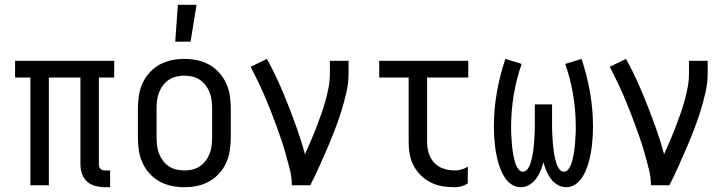

<svg xmlns="http://www.w3.org/2000/svg" viewBox="-20 -774 3040 802"><path d="M440 8H419Q399 8 379 3Q359 -2 344 -15.5Q329 -29 322.5 -48Q316 -67 316 -87V-450H184V0H107V-450H43V-520H457V-450H393V-87Q393 -82 394.5 -77Q396 -72 400 -68.5Q404 -65 409 -63.5Q414 -62 419 -62H440Z M750 8Q723 8 696.5 2.5Q670 -3 646.5 -16Q623 -29 604.5 -49.5Q586 -70 575 -94.5Q564 -119 560 -146Q556 -173 556 -200V-320Q556 -347 560 -374Q564 -401 575 -425.5Q586 -450 604.5 -470.5Q623 -491 646.5 -504Q670 -517 696.5 -522.5Q723 -528 750 -528Q777 -528 803.5 -522.5Q830 -517 853.5 -504Q877 -491 895.5 -470.5Q914 -450 925 -425.5Q936 -401 940 -374Q944 -347 944 -320V-200Q944 -173 940 -146Q936 -119 925 -94.5Q914 -70 895.5 -49.5Q877 -29 853.5 -16Q830 -3 803.5 2.5Q777 8 750 8ZM750 -62Q767 -62 784 -66Q801 -70 815 -79.5Q829 -89 839.5 -103Q850 -117 856 -133Q862 -149 864 -166Q866 -183 866 -200V-320Q866 -337 864 -354Q862 -371 856 -387Q850 -403 839.5 -417Q829 -431 815 -440.5Q801 -450 784 -454Q767 -458 750 -458Q733 -458 716 -454Q699 -450 685 -440.5Q671 -431 660.5 -417Q650 -403 644 -387Q638 -371 636 -354Q634 -337 634 -320V-200Q634 -183 636 -166Q638 -149 644 -133Q650 -117 660.5 -103Q671 -89 685 -79.5Q699 -70 716 -66Q733 -62 750 -62ZM712 -600 723 -754H801L776 -600Z M1199 0Q1199 -33 1191 -65Q1183 -97 1174 -129Q1165 -161 1154.5 -192Q1144 -223 1132.5 -254Q1121 -285 1109 -315.5Q1097 -346 1084 -376Q1071 -406 1056.5 -436Q1042 -466 1027 -495L1095 -528Q1121 -481 1143 -432Q1165 -383 1184.5 -333Q1204 -283 1222 -232.5Q1240 -182 1254 -130Q1266 -157 1278 -184.5Q1290 -212 1300.5 -239.5Q1311 -267 1321 -295Q1331 -323 1339 -351.5Q1347 -380 1352.5 -409Q1358 -438 1358 -468V-520H1436V-468Q1436 -427 1426.5 -386Q1417 -345 1404.5 -305.5Q1392 -266 1377 -227.5Q1362 -189 1345.5 -151Q1329 -113 1312 -75Q1295 -37 1276 0Z M1879 8Q1854 8 1828.5 4Q1803 0 1780 -11.5Q1757 -23 1738.5 -41Q1720 -59 1708 -81.5Q1696 -104 1691.5 -129Q1687 -154 1687 -180V-450H1564V-520H1936V-450H1764V-180Q1764 -157 1771 -134Q1778 -111 1794 -94Q1810 -77 1833 -69.5Q1856 -62 1879 -62Q1894 -62 1908 -66Q1922 -70 1934 -78V-8Q1922 0 1908 4Q1894 8 1879 8Z M2155 8Q2136 8 2119.5 -2Q2103 -12 2092 -27.5Q2081 -43 2073.5 -60.5Q2066 -78 2061 -96Q2056 -114 2052.5 -133Q2049 -152 2047 -171Q2045 -190 2044 -208.5Q2043 -227 2043 -246Q2043 -318 2055.5 -389Q2068 -460 2091 -528L2159 -507Q2137 -444 2126 -378Q2115 -312 2115 -246Q2115 -235 2115 -225Q2115 -215 2116 -204.5Q2117 -194 2117.5 -184Q2118 -174 2119 -164Q2120 -154 2121.5 -143.5Q2123 -133 2125 -123Q2127 -113 2129.5 -103Q2132 -93 2136 -83.5Q2140 -74 2147 -65.5Q2154 -57 2164 -57Q2174 -57 2180.5 -64Q2187 -71 2191 -79.5Q2195 -88 2197.5 -97Q2200 -106 2202 -114.5Q2204 -123 2205.5 -132Q2207 -141 2208 -150.5Q2209 -160 2210 -169Q2211 -178 2211.5 -187Q2212 -196 2212.5 -205Q2213 -214 2213.5 -223.5Q2214 -233 2214 -242Q2214 -251 2214 -260V-338H2286V-260Q2286 -251 2286 -242Q2286 -233 2286.5 -223.5Q2287 -214 2287.5 -205Q2288 -196 2288.5 -187Q2289 -178 2290 -169Q2291 -160 2292 -150.5Q2293 -141 2294.5 -132Q2296 -123 2298 -114.5Q2300 -106 2302.5 -97Q2305 -88 2309 -79.5Q2313 -71 2319.5 -64Q2326 -57 2336 -57Q2346 -57 2353 -65.5Q2360 -74 2364 -83.5Q2368 -93 2370.5 -103Q2373 -113 2375 -123Q2377 -133 2378.5 -143.5Q2380 -154 2381 -164Q2382 -174 2382.5 -184Q2383 -194 2384 -204.5Q2385 -215 2385 -225Q2385 -235 2385 -246Q2385 -312 2374 -378Q2363 -444 2341 -507L2409 -528Q2432 -460 2444.5 -389Q2457 -318 2457 -246Q2457 -227 2456 -208.5Q2455 -190 2453 -171Q2451 -152 2447.5 -133Q2444 -114 2439 -96Q2434 -78 2426.5 -60.5Q2419 -43 2408 -27.5Q2397 -12 2380.5 -2Q2364 8 2345 8Q2326 8 2309 -2Q2292 -12 2281 -27Q2270 -42 2262.5 -59.5Q2255 -77 2250 -96Q2245 -77 2237.5 -59.5Q2230 -42 2219 -27Q2208 -12 2191 -2Q2174 8 2155 8Z M2699 0Q2699 -33 2691 -65Q2683 -97 2674 -129Q2665 -161 2654.5 -192Q2644 -223 2632.5 -254Q2621 -285 2609 -315.5Q2597 -346 2584 -376Q2571 -406 2556.5 -436Q2542 -466 2527 -495L2595 -528Q2621 -481 2643 -432Q2665 -383 2684.5 -333Q2704 -283 2722 -232.5Q2740 -182 2754 -130Q2766 -157 2778 -184.5Q2790 -212 2800.5 -239.5Q2811 -267 2821 -295Q2831 -323 2839 -351.5Q2847 -380 2852.5 -409Q2858 -438 2858 -468V-520H2936V-468Q2936 -427 2926.5 -386Q2917 -345 2904.5 -305.5Q2892 -266 2877 -227.5Q2862 -189 2845.5 -151Q2829 -113 2812 -75Q2795 -37 2776 0Z"/></svg>

Font: Moesevka
Style: Regular
Weight: 400
Monospace: yes
Designer: Belleve Invis
Foundry: Belleve Invis
Version: Version 32.5.0; ttfautohint (v1.8.4)